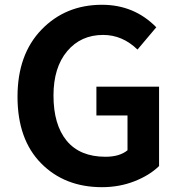

<svg xmlns="http://www.w3.org/2000/svg" viewBox="-20 -774 757 808"><path d="M409.2 13.7Q252 13.7 152.8 -86.9Q53.7 -187.5 53.7 -367.2Q53.7 -544.9 154.8 -649.4Q255.9 -753.9 409.2 -753.9Q544.9 -753.9 637.7 -659.2L558.6 -565.4Q495.1 -627 414.1 -627Q320.3 -627 262.7 -558.6Q205.1 -490.2 205.1 -372.1Q205.1 -249 260.7 -181.6Q316.4 -114.3 423.8 -114.3Q483.4 -114.3 516.6 -141.6V-288.1H385.7V-409.2H649.4V-75.2Q609.4 -36.1 545.9 -11.2Q482.4 13.7 409.2 13.7Z"/></svg>

Font: Nasu
Style: Bold
Weight: 700
Designer: Ryoko NISHIZUKA (kana &amp; ideographs); Paul D. Hunt (Latin, Greek &amp; Cyrillic); Wenlong ZHANG (bopomofo); Sandoll C
Version: Version 2014.1215